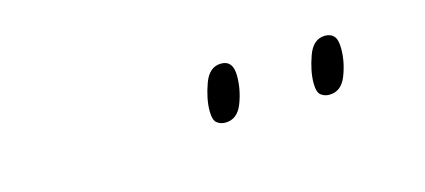

<svg xmlns="http://www.w3.org/2000/svg" viewBox="-26 -823 584 264"><g transform="rotate(-15 266.0 -691.0)"><path d="M422 -651Q415 -651 410 -655Q405 -659 405 -672Q405 -689 412.5 -710Q420 -731 437 -731Q445 -731 449.5 -726Q454 -721 454 -708Q454 -689 446.5 -670Q439 -651 422 -651ZM274 -651Q267 -651 262 -655Q257 -659 257 -672Q257 -689 264.5 -710Q272 -731 289 -731Q306 -731 306 -709Q306 -689 298.5 -670Q291 -651 274 -651Z"/></g></svg>

Font: Noto Serif Display SemiCondensed Thin
Style: Italic
Weight: 100
Width: 4
Italic angle: -12°
Designer: Monotype Design Team
Foundry: Monotype Imaging Inc.
Version: Version 2.009